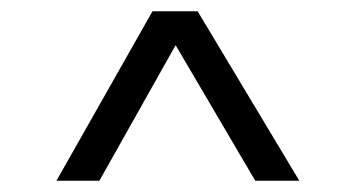

<svg xmlns="http://www.w3.org/2000/svg" viewBox="-20 -720 630 340"><path d="M291 -640 156 -400H80L250 -700H330L510 -400H432Z"/></svg>

Font: PT Root UI Web
Style: Regular
Weight: 400
Designer: Vitaly Kuzmin
Foundry: ParaType Ltd.
Version: Version 1.000W